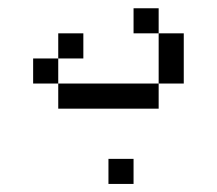

<svg xmlns="http://www.w3.org/2000/svg" viewBox="-20 -458 540 478"><path d="M312.5 0V-62.5H250V0ZM187.5 -312.5V-375H125V-312.5H62.5V-250H125V-187.5H375V-250H125V-312.5ZM375 -250H437.5Q437.5 -250 437.5 -375H375Q375 -375 375 -250ZM375 -375V-437.5H312.5V-375Z"/></svg>

Font: BFUnifontExMono
Style: Regular
Weight: 500
Version: Version 15.0.06